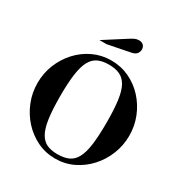

<svg xmlns="http://www.w3.org/2000/svg" viewBox="-221 -1142 1251 1318"><g transform="rotate(30 404.5 -483.0)"><path d="M404 13Q328 13 262 -19Q196 -51 146.5 -105.5Q97 -160 69 -230Q41 -300 41 -378Q41 -455 69 -524.5Q97 -594 146.5 -648Q196 -702 262 -733Q328 -764 404 -764Q481 -764 547 -733Q613 -702 662.5 -648Q712 -594 740 -524.5Q768 -455 768 -378Q768 -300 740 -230Q712 -160 662.5 -105.5Q613 -51 547 -19Q481 13 404 13ZM404 -21Q454 -21 489.5 -36.5Q525 -52 547 -91.5Q569 -131 578.5 -200.5Q588 -270 588 -377Q588 -484 578.5 -553Q569 -622 547 -660.5Q525 -699 490 -715Q455 -731 404 -731Q353 -731 318.5 -715Q284 -699 262.5 -660.5Q241 -622 231 -553Q221 -484 221 -378Q221 -269 231 -199.5Q241 -130 263 -91Q285 -52 319.5 -36.5Q354 -21 404 -21ZM262 -844 420 -945Q449 -964 465 -971.5Q481 -979 499 -979Q522 -979 534.5 -966Q547 -953 547 -934Q547 -916 536 -900.5Q525 -885 495 -879L318 -844Z"/></g></svg>

Font: Libre Bodoni SemiBold
Style: Regular
Weight: 600
Designer: Pablo Impallari, Rodrigo Fuenzalida
Foundry: Impallari Type
Version: Version 2.005;gftools[0.9.23]